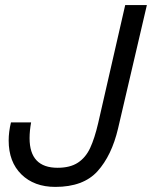

<svg xmlns="http://www.w3.org/2000/svg" viewBox="-20 -724 596 753"><path d="M14 -173Q14 -207 23 -244H102Q96 -211 96 -182Q96 -66 206 -66Q255 -66 285.5 -86Q316 -106 333.5 -143.5Q351 -181 365 -241L471 -704H556L443 -220Q418 -114 362.5 -52.5Q307 9 197 9Q114 9 64 -40Q14 -89 14 -173Z"/></svg>

Font: CBA Beacon Sans
Style: Italic
Weight: 400
Italic angle: -13°
Designer: Wei Huang
Foundry: Wei Huang
Version: Version 1.002